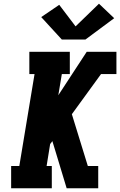

<svg xmlns="http://www.w3.org/2000/svg" viewBox="-20 -1014 647 1034"><path d="M40 0V-120H84L166 -615H138V-735H356V-615H313L294 -501L447 -735H607V-615H524L367 -399L453 -120H509V0H339L280 -195L262 -254L250 -238L231 -120H259V0ZM313 -801 202 -922 299 -988 387 -872 513 -994 595 -916 440 -801Z"/></svg>

Font: Iosevka Etoile Heavy Oblique
Style: Regular
Weight: 900
Italic angle: -9°
Designer: Belleve Invis
Foundry: Belleve Invis
Version: Version 15.5.2; ttfautohint (v1.8.4)